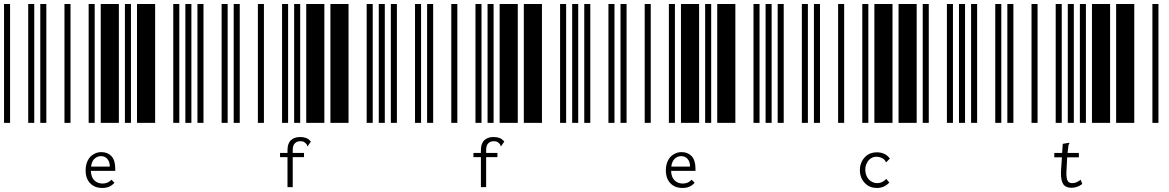

<svg xmlns="http://www.w3.org/2000/svg" viewBox="-20 -610 5800 953"><path d="M0 0V-590H30V0ZM120 0V-590H150V0ZM180 0V-590H210V0ZM300 0V-590H330V0ZM420 0V-590H450V0ZM480 0V-590H570V0ZM600 0V-590H630V0ZM660 0V-590H750V0ZM840 0V-590H870V0ZM900 0V-590H930V0ZM488 323Q450 323 428 300Q405 277 405 235Q405 207 416 186Q426 166 444 156Q461 145 483 145Q514 145 533 165Q552 186 552 226Q552 230 552 238H431Q432 269 448 285Q464 301 489 301Q516 301 533 282L548 297Q526 323 488 323ZM525 217Q525 193 513 179Q501 165 481 165Q463 165 449 178Q435 191 432 217Z M960 0V-590H990V0ZM1080 0V-590H1110V0ZM1140 0V-590H1170V0ZM1260 0V-590H1290V0ZM1380 0V-590H1410V0ZM1440 0V-590H1470V0ZM1500 0V-590H1590V0ZM1620 0V-590H1710V0ZM1800 0V-590H1830V0ZM1860 0V-590H1890V0ZM1407 170H1370V149H1407V135Q1407 102 1424 86Q1441 70 1470 70Q1486 70 1500 75Q1514 81 1523 93L1509 113L1506 116L1504 114Q1504 113 1504 111Q1503 109 1502 106Q1500 103 1497 101Q1492 96 1486 93Q1480 91 1470 91Q1453 91 1443 102Q1433 112 1433 135V149H1489V170H1433V319H1407Z M1920 0V-590H1950V0ZM2040 0V-590H2070V0ZM2100 0V-590H2130V0ZM2220 0V-590H2250V0ZM2340 0V-590H2370V0ZM2400 0V-590H2430V0ZM2460 0V-590H2550V0ZM2580 0V-590H2670V0ZM2760 0V-590H2790V0ZM2820 0V-590H2850V0ZM2367 170H2330V149H2367V135Q2367 102 2384 86Q2401 70 2430 70Q2446 70 2460 75Q2474 81 2483 93L2469 113L2466 116L2464 114Q2464 113 2464 111Q2463 109 2462 106Q2460 103 2457 101Q2452 96 2446 93Q2440 91 2430 91Q2413 91 2403 102Q2393 112 2393 135V149H2449V170H2393V319H2367Z M2880 0V-590H2910V0ZM3000 0V-590H3030V0ZM3060 0V-590H3090V0ZM3180 0V-590H3210V0ZM3300 0V-590H3330V0ZM3360 0V-590H3450V0ZM3480 0V-590H3510V0ZM3540 0V-590H3630V0ZM3720 0V-590H3750V0ZM3780 0V-590H3810V0ZM3368 323Q3330 323 3308 300Q3285 277 3285 235Q3285 207 3296 186Q3306 166 3324 156Q3341 145 3363 145Q3394 145 3413 165Q3432 186 3432 226Q3432 230 3432 238H3311Q3312 269 3328 285Q3344 301 3369 301Q3396 301 3413 282L3428 297Q3406 323 3368 323ZM3405 217Q3405 193 3393 179Q3381 165 3361 165Q3343 165 3329 178Q3315 191 3312 217Z M3840 0V-590H3870V0ZM3960 0V-590H3990V0ZM4020 0V-590H4050V0ZM4140 0V-590H4170V0ZM4260 0V-590H4290V0ZM4320 0V-590H4410V0ZM4440 0V-590H4530V0ZM4560 0V-590H4590V0ZM4680 0V-590H4710V0ZM4740 0V-590H4770V0ZM4333 323Q4308 323 4289 312Q4270 300 4259 280Q4248 260 4248 234Q4248 209 4259 189Q4270 169 4289 157Q4308 146 4333 146Q4353 146 4370 154Q4386 162 4397 177L4380 194L4378 196L4376 194Q4376 191 4374 188Q4373 186 4369 182Q4361 175 4352 172Q4342 168 4330 168Q4315 168 4303 176Q4290 184 4283 199Q4275 213 4275 232Q4275 251 4283 267Q4291 282 4304 290Q4318 299 4334 299Q4360 299 4379 278L4394 296Q4369 323 4333 323Z M4800 0V-590H4830V0ZM4920 0V-590H4950V0ZM4980 0V-590H5010V0ZM5100 0V-590H5130V0ZM5220 0V-590H5250V0ZM5280 0V-590H5310V0ZM5340 0V-590H5370V0ZM5400 0V-590H5490V0ZM5520 0V-590H5610V0ZM5700 0V-590H5730V0ZM5352 303Q5328 322 5298 322Q5270 322 5258 305Q5246 287 5246 249Q5246 242 5247 227L5251 171H5213V149H5252L5255 104L5284 99H5288V101Q5286 104 5285 107Q5283 110 5283 115L5279 149H5335V171H5277L5274 229Q5273 244 5273 248Q5273 278 5280 289Q5287 299 5302 299Q5313 299 5323 295Q5332 291 5344 282Z"/></svg>

Font: Libre Barcode 39 Extended Text
Style: Regular
Weight: 400
Version: Version 1.005; ttfautohint (v1.8.3)